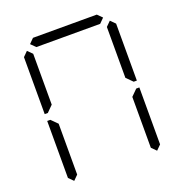

<svg xmlns="http://www.w3.org/2000/svg" viewBox="-161 -1137 1138 1210"><g transform="rotate(-20 408.0 -532.0)"><path d="M130 -64 99 -95V-477H120L130 -467L161 -436V-95ZM194 -938 163 -969 194 -1000H622L653 -969L622 -938ZM130 -533 120 -523H99V-905L130 -936L161 -905V-564ZM686 -936 717 -905V-523H696L686 -533L655 -564V-905ZM686 -467 696 -477H717V-95L686 -64L655 -95V-436Z"/></g></svg>

Font: DSEG7 Classic Mini
Style: Light
Weight: 300
Designer: Keshikan(Twitter:@keshinomi_88pro)
Version: Version 0.46